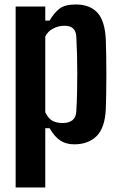

<svg xmlns="http://www.w3.org/2000/svg" viewBox="-20 -629 528 849"><path d="M49.2 200V-600H180.2V-538H199.2Q219.5 -572.7 243.5 -591Q267.4 -609.2 315 -609.2Q377.2 -609.2 410.6 -573.2Q444 -537.2 447.9 -453.1Q448.9 -426.8 449.6 -385.6Q450.3 -344.4 450.3 -299.3Q450.3 -254.2 449.6 -213.5Q448.9 -172.9 447.9 -146.9Q444 -63.3 407.1 -27.1Q370.1 9.2 308.3 9.2Q272.5 9.2 247.1 -7.2Q221.7 -23.7 199.2 -62.2H180.2V200ZM256.9 -85Q284.3 -85 300.2 -97.4Q316.1 -109.7 317.4 -136.1Q319.9 -178.3 320.8 -220.8Q321.7 -263.2 321.7 -305.5Q321.6 -347.8 320.6 -388.5Q319.6 -429.3 317.4 -466.9Q316.1 -490.9 303.4 -503Q290.7 -515.1 264.3 -515.1Q238.6 -515.1 214.5 -502.5Q190.5 -489.9 180.2 -467.3V-132.8Q191.9 -107 210.1 -96Q228.3 -85 256.9 -85Z"/></svg>

Font: Big Shoulders Thin
Style: Regular
Weight: 100
Version: Version 2.002